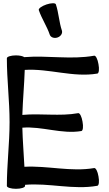

<svg xmlns="http://www.w3.org/2000/svg" viewBox="-20 -1165 680 1203"><path d="M223 -1102C241 -1048 274 -1001 292 -947C298 -931 319 -923 340 -930C361 -937 373 -956 368 -973C350 -1026 348 -1084 330 -1138C327 -1147 301 -1147 271 -1137C241 -1127 220 -1111 223 -1102ZM23 -800C23 -666 40 -534 40 -400C40 -266 23 -134 23 0C23 10 49 18 80 18C111 18 137 10 137 0C137 -2 137 -5 137 -7C287 -20 440 26 590 -1C600 -3 603 -29 597 -60C592 -91 580 -114 570 -112C426 -87 278 -128 133 -120C129 -201 122 -283 120 -365C243 -375 367 -323 490 -344C500 -346 503 -372 497 -403C492 -434 480 -458 470 -456C355 -435 236 -456 120 -445C123 -539 132 -633 135 -727C286 -737 439 -678 590 -704C600 -706 603 -732 597 -763C592 -794 580 -818 570 -816C426 -790 278 -819 132 -807C124 -813 104 -818 80 -818C49 -818 23 -810 23 -800Z"/></svg>

Font: Nupuram SemiBold
Style: Regular
Weight: 600
Designer: Santhosh Thottingal (santhosh.thottingal@gmail.com)
Foundry: SMC
Version: Version 1.000